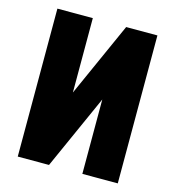

<svg xmlns="http://www.w3.org/2000/svg" viewBox="-106 -800 812 890"><g transform="rotate(15 300.0 -355.0)"><path d="M540 0H370V-357L210 0H60V-710H230V-353L390 -710H540Z"/></g></svg>

Font: Geist Mono UltraBlack
Style: Regular
Weight: 900
Monospace: yes
Designer: Basement.studio, Andrés Briganti, Mateo Zaragoza
Foundry: Basement.studio, Vercel, Andrés Briganti, Guido Ferreyra, Mateo Zaragoza
Version: Version 1.400; ttfautohint (v1.8.4.7-5d5b)